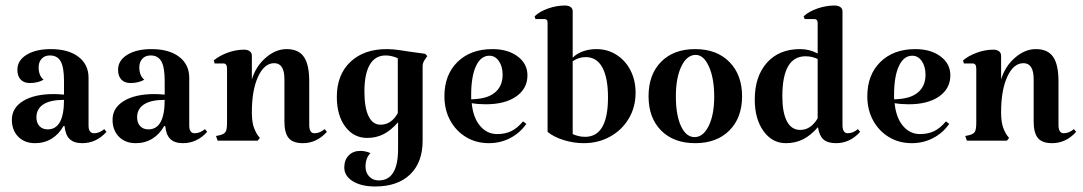

<svg xmlns="http://www.w3.org/2000/svg" viewBox="-20 -510 3927 696"><path d="M88 -209Q67 -209 55 -221.5Q43 -234 43 -257Q43 -291 76.5 -311.5Q110 -332 164 -332Q228 -332 264.5 -304Q301 -276 301 -228V-55Q301 -27 321 -27Q340 -27 358 -42L366 -32Q329 9 278 9Q248 9 232.5 -6Q217 -21 214 -53H210Q194 -24 167.5 -7.5Q141 9 107 9Q69 9 46 -14.5Q23 -38 23 -76Q23 -119 64 -144Q105 -169 175 -169Q188 -169 212 -167V-217Q212 -266 200 -287.5Q188 -309 161 -309Q142 -309 131 -297Q120 -285 120 -266Q120 -236 138 -221Q117 -209 88 -209ZM212 -148Q162 -148 137 -131.5Q112 -115 112 -85Q112 -65 123 -53Q134 -41 153 -41Q212 -41 212 -148Z M453 -209Q432 -209 420 -221.5Q408 -234 408 -257Q408 -291 441.5 -311.5Q475 -332 529 -332Q593 -332 629.5 -304Q666 -276 666 -228V-55Q666 -27 686 -27Q705 -27 723 -42L731 -32Q694 9 643 9Q613 9 597.5 -6Q582 -21 579 -53H575Q559 -24 532.5 -7.5Q506 9 472 9Q434 9 411 -14.5Q388 -38 388 -76Q388 -119 429 -144Q470 -169 540 -169Q553 -169 577 -167V-217Q577 -266 565 -287.5Q553 -309 526 -309Q507 -309 496 -297Q485 -285 485 -266Q485 -236 503 -221Q482 -209 453 -209ZM577 -148Q527 -148 502 -131.5Q477 -115 477 -85Q477 -65 488 -53Q499 -41 518 -41Q577 -41 577 -148Z M1120 -27Q1139 -27 1157 -42L1165 -32Q1128 9 1078 9Q1042 9 1026.5 -9.5Q1011 -28 1011 -70V-223Q1011 -281 974 -281Q938 -281 915.5 -232Q893 -183 893 -104Q893 -74 898 -55.5Q903 -37 914 -20L922 -10L914 0H769L763 -17L777 -20Q793 -24 798 -32.5Q803 -41 803 -66V-261Q803 -280 790 -280H758L755 -291Q775 -308 805 -319Q835 -330 865 -330Q878 -330 885.5 -324Q893 -318 893 -308V-222Q907 -269 943 -300.5Q979 -332 1019 -332Q1062 -332 1081.5 -304Q1101 -276 1101 -215V-57Q1101 -27 1120 -27Z M1353 144Q1423 144 1423 30V-67Q1398 -38 1371 -24Q1344 -10 1311 -10Q1262 -10 1231.5 -51Q1201 -92 1201 -159Q1201 -239 1250 -285.5Q1299 -332 1382 -332Q1404 -332 1430.5 -328Q1457 -324 1463 -323Q1505 -317 1521 -315L1529 -307L1521 -295Q1512 -283 1512 -270V0Q1512 79 1466.5 122.5Q1421 166 1340 166Q1290 166 1259 147Q1228 128 1228 97Q1228 70 1244 53.5Q1260 37 1286 37Q1305 37 1323 45Q1305 63 1305 94Q1305 116 1318.5 130Q1332 144 1353 144ZM1422 -100V-299Q1399 -309 1378 -309Q1340 -309 1320.5 -275.5Q1301 -242 1301 -178Q1301 -120 1316 -89Q1331 -58 1359 -58Q1399 -58 1422 -100Z M1876 -70 1888 -61Q1865 -28 1829.5 -9.5Q1794 9 1752 9Q1706 9 1669.5 -13Q1633 -35 1612 -73.5Q1591 -112 1591 -161Q1591 -239 1638.5 -285.5Q1686 -332 1765 -332Q1821 -332 1856.5 -305.5Q1892 -279 1892 -237Q1892 -189 1851.5 -160.5Q1811 -132 1741 -132Q1713 -132 1690 -136Q1695 -84 1720 -54Q1745 -24 1782 -24Q1811 -24 1833 -34.5Q1855 -45 1876 -70ZM1688 -166V-150Q1699 -150 1715 -152Q1757 -157 1779.5 -179.5Q1802 -202 1802 -239Q1802 -269 1788.5 -288.5Q1775 -308 1754 -308Q1723 -308 1705.5 -270.5Q1688 -233 1688 -166Z M2284 -174Q2284 -122 2259.5 -80.5Q2235 -39 2192 -15Q2149 9 2096 9Q2060 9 2024 -2Q1988 -13 1965 -32V-427Q1965 -435 1962 -438Q1959 -441 1952 -441H1921L1918 -451Q1937 -469 1967.5 -479.5Q1998 -490 2028 -490Q2041 -490 2048.5 -484.5Q2056 -479 2056 -469V-301Q2071 -316 2093.5 -324Q2116 -332 2142 -332Q2182 -332 2214.5 -311.5Q2247 -291 2265.5 -255Q2284 -219 2284 -174ZM2184 -157Q2184 -228 2163.5 -265.5Q2143 -303 2103 -303Q2078 -303 2056 -288V-24Q2078 -14 2101 -14Q2184 -14 2184 -157Z M2500 -332Q2578 -332 2624 -285.5Q2670 -239 2670 -161Q2670 -83 2624 -37Q2578 9 2500 9Q2422 9 2376.5 -37Q2331 -83 2331 -161Q2331 -240 2376.5 -286Q2422 -332 2500 -332ZM2502 -311Q2470 -311 2450 -269.5Q2430 -228 2430 -161Q2430 -93 2448.5 -53Q2467 -13 2498 -13Q2529 -13 2549 -53.5Q2569 -94 2569 -159Q2569 -226 2550 -268.5Q2531 -311 2502 -311Z M3098 -32Q3061 9 3011 9Q2980 9 2965 -4.5Q2950 -18 2945 -49Q2919 -19 2891 -5Q2863 9 2829 9Q2779 9 2747.5 -35Q2716 -79 2716 -149Q2716 -233 2760 -282.5Q2804 -332 2880 -332Q2915 -332 2944 -316V-427Q2944 -441 2931 -441H2897L2893 -451Q2913 -469 2944 -479.5Q2975 -490 3005 -490Q3018 -490 3026 -484.5Q3034 -479 3034 -469V-57Q3034 -27 3053 -27Q3072 -27 3090 -42ZM2944 -81V-296Q2924 -306 2900 -306Q2816 -306 2816 -161Q2816 -102 2832.5 -70.5Q2849 -39 2881 -39Q2919 -39 2944 -81Z M3409 -70 3421 -61Q3398 -28 3362.5 -9.5Q3327 9 3285 9Q3239 9 3202.5 -13Q3166 -35 3145 -73.5Q3124 -112 3124 -161Q3124 -239 3171.5 -285.5Q3219 -332 3298 -332Q3354 -332 3389.5 -305.5Q3425 -279 3425 -237Q3425 -189 3384.5 -160.5Q3344 -132 3274 -132Q3246 -132 3223 -136Q3228 -84 3253 -54Q3278 -24 3315 -24Q3344 -24 3366 -34.5Q3388 -45 3409 -70ZM3221 -166V-150Q3232 -150 3248 -152Q3290 -157 3312.5 -179.5Q3335 -202 3335 -239Q3335 -269 3321.5 -288.5Q3308 -308 3287 -308Q3256 -308 3238.5 -270.5Q3221 -233 3221 -166Z M3836 -27Q3855 -27 3873 -42L3881 -32Q3844 9 3794 9Q3758 9 3742.5 -9.5Q3727 -28 3727 -70V-223Q3727 -281 3690 -281Q3654 -281 3631.5 -232Q3609 -183 3609 -104Q3609 -74 3614 -55.5Q3619 -37 3630 -20L3638 -10L3630 0H3485L3479 -17L3493 -20Q3509 -24 3514 -32.5Q3519 -41 3519 -66V-261Q3519 -280 3506 -280H3474L3471 -291Q3491 -308 3521 -319Q3551 -330 3581 -330Q3594 -330 3601.5 -324Q3609 -318 3609 -308V-222Q3623 -269 3659 -300.5Q3695 -332 3735 -332Q3778 -332 3797.5 -304Q3817 -276 3817 -215V-57Q3817 -27 3836 -27Z"/></svg>

Font: Katibeh
Style: Regular
Weight: 400
Designer: Arabic design by Kourosh Beigpour, Latin design by Eduardo Tunni, engineering by Lasse Fister
Version: Version 1.0010g